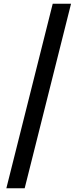

<svg xmlns="http://www.w3.org/2000/svg" viewBox="-20 -875 428 1027"><path d="M360 -855H262L14 132H112Z"/></svg>

Font: Spoqa Han Sans Neo Bold
Style: Bold
Weight: 700
Designer: [Spoqa Han Sans Neo] Dong-huui Kim  Younghwa Kang  Yujin Lee  [Noto Sans] Ryoko NISHIZUKA  (kana & ideographs); Paul D. 
Foundry: Spoqa (http://www.spoqa-han-sans.com)
Version: Version 1.100;hotconv 1.0.109;makeotfexe 2.5.65596